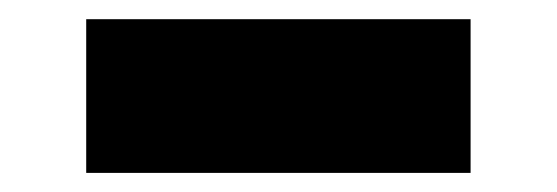

<svg xmlns="http://www.w3.org/2000/svg" viewBox="-20 -435 580 200"><path d="M69.8 -254.9V-415H470.2V-254.9Z"/></svg>

Font: Syncopate
Style: Bold
Weight: 700
Designer: Astigmatic (AOETI)
Foundry: Astigmatic (AOETI)
Version: Version 1.001 2011